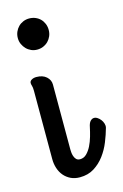

<svg xmlns="http://www.w3.org/2000/svg" viewBox="-102 -651 466 727"><g transform="rotate(-15 131.5 -287.5)"><path d="M87.9 -481Q75.7 -481 64.7 -485.8Q53.7 -490.7 45.7 -499Q37.6 -507.3 32.7 -518.3Q27.8 -529.3 27.8 -542Q27.8 -555.2 32.7 -566.4Q37.6 -577.6 45.7 -585.7Q53.7 -593.8 64.7 -598.4Q75.7 -603 87.9 -603Q101.1 -603 112.3 -598.4Q123.5 -593.8 131.6 -585.7Q139.6 -577.6 144.3 -566.4Q148.9 -555.2 148.9 -542Q148.9 -529.3 144.3 -518.3Q139.6 -507.3 131.6 -499Q123.5 -490.7 112.3 -485.8Q101.1 -481 87.9 -481ZM110.8 -84Q110.8 -80.6 111.3 -73Q111.8 -65.4 114.3 -57.6Q116.7 -49.8 122.1 -43.9Q127.4 -38.1 137.2 -38.1Q151.9 -38.1 162.8 -48.8Q173.8 -59.6 181.9 -75.7Q189.9 -91.8 195.3 -110.6Q200.7 -129.4 204.1 -146Q207 -161.1 213.1 -168Q219.2 -174.8 226.3 -175.5Q233.4 -176.3 240.5 -171.9Q247.6 -167.5 253.2 -160.4Q258.8 -153.3 261.5 -144.5Q264.2 -135.7 262.2 -127.9Q255.4 -103 244.4 -75.7Q233.4 -48.3 216.3 -25.4Q199.2 -2.4 175.3 12.7Q151.4 27.8 119.1 27.8Q99.1 27.8 83.5 20.3Q67.9 12.7 57.1 0Q46.4 -12.7 40.8 -29.8Q35.2 -46.9 35.2 -65.9V-333Q35.2 -347.2 33 -353.5Q30.8 -359.9 30.8 -365.2Q30.8 -372.6 38.6 -377.2Q46.4 -381.8 57.1 -381.8Q82 -381.8 96.4 -368.9Q110.8 -356 110.8 -337.9Z"/></g></svg>

Font: Grand Hotel
Style: Regular
Weight: 400
Designer: Brian J. Bonislawsky & Jim Lyles for Astigmatic (AOETI)
Foundry: Astigmatic (AOETI)
Version: Version 001.000